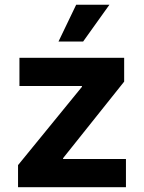

<svg xmlns="http://www.w3.org/2000/svg" viewBox="-20 -775 596 795"><path d="M54.7 0V-91.3L319.3 -415.5V-418.9H60.5V-535.6H494.1V-437L241.2 -120.1V-116.7H501.5V0ZM222.2 -603 295.4 -755.4H433.1L324.2 -603Z"/></svg>

Font: Inter 20pt
Style: Bold
Weight: 700
Version: Version 4.001;git-66647c0bb